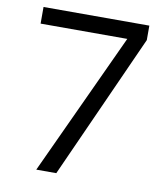

<svg xmlns="http://www.w3.org/2000/svg" viewBox="-81 -781 734 849"><g transform="rotate(10 286.0 -357.0)"><path d="M45.9 -639.2V-713.9H521V-648.9L229 0H139.2L435.1 -639.2Z"/></g></svg>

Font: OpenSans
Style: Regular
Weight: 400
Foundry: Ascender Corporation
Version: Version 1.10